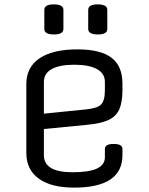

<svg xmlns="http://www.w3.org/2000/svg" viewBox="-20 -840 678 875"><path d="M538 -459V-429Q538 -374 523.5 -341.5Q509 -309 474 -293Q439 -277 375 -271L180 -252V-133Q180 -55 310 -55Q386 -55 422 -72Q458 -89 458 -123V-161Q458 -184 498 -184Q538 -184 538 -161V-133Q538 15 318 15Q213 15 156.5 -26Q100 -67 100 -143V-457Q100 -534 160.5 -574.5Q221 -615 333 -615Q438 -615 488 -577Q538 -539 538 -459ZM180 -467V-322L368 -341Q423 -346 440.5 -363.5Q458 -381 458 -429V-467Q458 -505 422 -525Q386 -545 318 -545Q251 -545 215.5 -525Q180 -505 180 -467ZM269 -708Q269 -683 226 -683Q182 -683 182 -708V-795Q182 -820 225 -820Q269 -820 269 -795ZM469 -708Q469 -683 426 -683Q382 -683 382 -708V-795Q382 -820 425 -820Q469 -820 469 -795Z"/></svg>

Font: Offside
Style: Regular
Weight: 400
Designer: Eduardo Rodriguez Tunni
Foundry: Eduardo Rodriguez Tunni
Version: Version 1.002; ttfautohint (v1.8.4.7-5d5b);gftools[0.9.23]